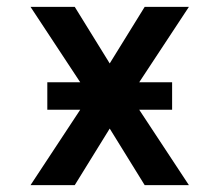

<svg xmlns="http://www.w3.org/2000/svg" viewBox="-20 -540 640 560"><path d="M69 0 214 -220H118V-300H214L69 -520H198L300 -355L402 -520H531L386 -300H482V-220H386L531 0H402L300 -165L198 0Z"/></svg>

Font: Iosevka SS04 Semibold Extended
Style: Regular
Weight: 600
Width: 7
Monospace: yes
Designer: Belleve Invis
Foundry: Belleve Invis
Version: Version 19.0.0; ttfautohint (v1.8.4)